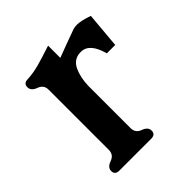

<svg xmlns="http://www.w3.org/2000/svg" viewBox="-149 -596 704 704"><g transform="rotate(-45 203.0 -244.5)"><path d="M209 -290.5V-71.3Q209 -45.9 233.2 -37.4Q257.3 -28.8 257.3 -10.3Q257.3 9.8 235.4 9.8H69.8Q47.4 9.8 47.4 -10.3Q47.4 -28.8 71.8 -37.4Q96.2 -45.9 96.2 -71.3V-383.8Q96.2 -408.2 71.8 -417Q47.4 -425.8 47.4 -444.8Q47.4 -464.8 69.3 -464.8Q99.6 -466.3 130.1 -474.6Q160.6 -482.9 209 -499V-435.5L259.8 -454.6Q297.4 -468.8 318.8 -476.1Q327.6 -478.5 338.4 -478.5Q358.9 -478.5 397 -465.3L384.8 -326.7H341.3Q322.3 -397.9 277.8 -397.9Q272.9 -397.9 268.6 -397.5Q238.8 -394 224.6 -364Q210.4 -334 209 -290.5Z"/></g></svg>

Font: Caudex
Style: Bold
Weight: 700
Version: Version 1.01